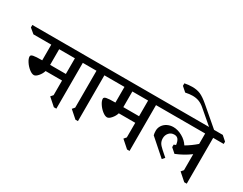

<svg xmlns="http://www.w3.org/2000/svg" viewBox="-225 -1825 3192 2526"><g transform="rotate(30 1371.5 -561.5)"><path d="M714 -686V10H676L563 -90L594 -126V-348H344Q331 -303 297 -263.5Q263 -224 235 -224Q204 -224 163.5 -256Q123 -288 94 -332.5Q65 -377 65 -410Q65 -432 101.5 -440Q138 -448 235 -448V-686H-36L-110 -748V-786H804L874 -724V-686ZM594 -686H355V-448H593L594 -447Z M1042 -686V10H1004L891 -90L922 -126V-686H854L784 -748V-786H1132L1202 -724V-686Z M1826 -686V10H1788L1675 -90L1706 -126V-348H1456Q1443 -303 1409 -263.5Q1375 -224 1347 -224Q1316 -224 1275.5 -256Q1235 -288 1206 -332.5Q1177 -377 1177 -410Q1177 -432 1213.5 -440Q1250 -448 1347 -448V-686H1076L1002 -748V-786H1916L1986 -724V-686ZM1706 -686H1467V-448H1705L1706 -447Z M2693 -689V7H2655L2542 -93L2573 -129V-372Q2471 -297 2357 -252L2287 -314V-352L2317 -364Q2310 -420 2289.5 -445.5Q2269 -471 2231 -471Q2181 -471 2151 -436Q2121 -401 2121 -355Q2121 -317 2136 -288Q2151 -259 2194 -221L2279 -146L2246 -109L1999 -327Q1991 -355 1991 -393Q1991 -436 2014.5 -472.5Q2038 -509 2079.5 -530Q2121 -551 2171 -551Q2238 -551 2307.5 -512Q2377 -473 2414 -413Q2499 -463 2573 -528V-686H1906L1836 -748V-786H2783L2853 -724V-689Z M2376 -1021 2662 -776 2630 -738 2364 -966Q2323 -1001 2280 -1017.5Q2237 -1034 2183 -1034Q2137 -1034 2076 -1021L2006 -1083V-1121Q2064 -1133 2121 -1133Q2193 -1133 2246.5 -1109.5Q2300 -1086 2376 -1021Z"/></g></svg>

Font: Inknut Antiqua
Style: Regular
Weight: 400
Designer: Claus Eggers Sørensen
Foundry: Claus Eggers Sørensen
Version: Version 1.003; ttfautohint (v1.8.2) -l 8 -r 50 -G 200 -x 14 